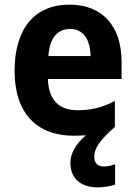

<svg xmlns="http://www.w3.org/2000/svg" viewBox="-20 -576 586 829"><path d="M387 102C387 69 403 36 476 -28V-140C422 -112 375 -100 314 -100C232 -100 189 -148 187 -235H505V-308C505 -465 421 -556 280 -556C134 -556 43 -458 43 -270C43 -86 140 10 298 10C317 10 335 9 351 8C307 46 284 86 284 127C284 193 327 233 402 233C431 233 456 228 477 221V133C465 138 446 143 428 143C404 143 387 129 387 102ZM283 -451C341 -451 370 -403 371 -334H189C194 -413 229 -451 283 -451Z"/></svg>

Font: Noto Sans Myanmar UI SemiCondensed
Style: Bold
Weight: 700
Width: 4
Designer: Monotype Design Team
Foundry: Monotype Imaging Inc.
Version: Version 2.103